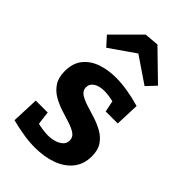

<svg xmlns="http://www.w3.org/2000/svg" viewBox="-249 -905 1002 1002"><g transform="rotate(45 252.0 -404.5)"><path d="M183 -399Q183 -376 203 -362Q223 -348 254.5 -338Q286 -328 321.5 -317Q357 -306 388.5 -288.5Q420 -271 440 -242Q460 -213 460 -167Q460 -108 428 -68Q396 -28 341 -8Q286 12 217 12Q177 12 132.5 5Q88 -2 41 -14L47 -165H135L146 -77L134 -94Q154 -88 178 -84.5Q202 -81 220 -81Q246 -81 268.5 -88Q291 -95 305.5 -108.5Q320 -122 320 -143Q320 -167 300 -181Q280 -195 248.5 -205Q217 -215 182.5 -226Q148 -237 116.5 -255Q85 -273 65 -303Q45 -333 45 -381Q45 -439 74 -475.5Q103 -512 151.5 -529Q200 -546 258 -546Q299 -546 345 -538.5Q391 -531 439 -517L434 -383H345L329 -462L348 -441Q301 -454 265 -454Q228 -454 205.5 -439.5Q183 -425 183 -399ZM112 -620 66 -671 209 -814 289 -821 443 -671 395 -620 202 -751 299 -750Z"/></g></svg>

Font: Bitter Thin
Style: Bold
Weight: 700
Version: Version 3.021